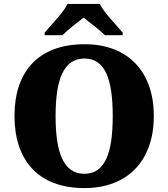

<svg xmlns="http://www.w3.org/2000/svg" viewBox="-20 -951 860 981"><path d="M208 -784V-771H299C320 -793 377 -838 407 -861C437 -838 495 -793 516 -771H607V-784C576 -822 511 -886 490 -931H325C304 -886 239 -822 208 -784ZM411 10C639 10 766 -137 766 -358C766 -580 639 -725 412 -725C171 -725 54 -580 54 -359C54 -137 171 10 411 10ZM411 -63C304 -63 264 -172 264 -358C264 -544 304 -652 412 -652C518 -652 556 -544 556 -358C556 -172 518 -63 411 -63Z"/></svg>

Font: Noto Serif Gurmukhi Black
Style: Regular
Weight: 900
Designer: Vaibhav Singh and the Monotype Design Team
Foundry: Monotype Imaging Inc.
Version: Version 2.004